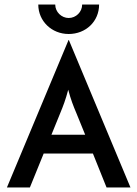

<svg xmlns="http://www.w3.org/2000/svg" viewBox="-20 -822 602 842"><path d="M281.2 -672.9C356.2 -672.9 414.6 -727.8 414.6 -802.1H340.3C340.3 -769.4 313.2 -743.1 281.2 -743.1C250 -743.1 222.2 -769.4 222.2 -802.1H147.9C147.9 -729.2 206.9 -672.9 281.2 -672.9ZM10.4 0H111.1L171.5 -148.6H387.5L447.2 0H552.1L281.9 -646.5H280.6ZM205.6 -231.2 243.8 -325C257.6 -358.3 268.1 -386.1 279.2 -428.5C290.3 -386.1 301.4 -357.6 315.3 -325L353.5 -231.2Z"/></svg>

Font: Afacad Medium
Style: Regular
Weight: 500
Designer: Kristian Moeller
Foundry: Dicotype
Version: Version 1.000